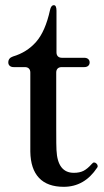

<svg xmlns="http://www.w3.org/2000/svg" viewBox="-20 -707 401 741"><path d="M97 -122V-427Q97 -437 91.5 -442.5Q86 -448 76 -448H33Q23 -448 17.5 -453Q12 -458 12 -466Q12 -483 30 -489Q84 -505 119.5 -545.5Q155 -586 173 -668Q177 -687 188 -687Q193 -687 195.5 -681.5Q198 -676 198 -666V-505Q198 -495 203.5 -489.5Q209 -484 219 -484H305Q315 -484 320.5 -479Q326 -474 326 -466Q326 -458 320.5 -453Q315 -448 305 -448H218Q208 -448 202.5 -442.5Q197 -437 197 -427V-212Q197 -139 198 -128Q202 -40 265 -40Q287 -40 302 -47.5Q317 -55 334 -74Q339 -80 343 -80Q348 -80 352.5 -75.5Q357 -71 357 -66Q357 -62 355 -60Q306 14 226 14Q163 14 130.5 -20.5Q98 -55 97 -122Z"/></svg>

Font: Shippori Mincho B1 SemiBold
Style: Regular
Weight: 600
Designer: FONTDASU
Foundry: FONTDASU / Google Inc. / but / Adobe
Version: Version 3.110; ttfautohint (v1.8.3)